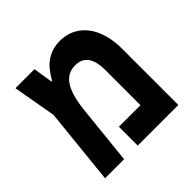

<svg xmlns="http://www.w3.org/2000/svg" viewBox="-158 -766 916 916"><g transform="rotate(-45 300.0 -308.0)"><path d="M547.5 -379.5V0H273.5V-127H419V-365.5Q419 -482 333 -482Q281 -482 252 -438.2Q223 -394.5 213 -303L181.5 0H53L93 -387.5L54.5 -606H183L198.5 -507H202Q220.5 -537.5 238.8 -559.8Q257 -582 288.5 -599Q320 -616 363.5 -616Q419 -616 460.8 -587Q502.5 -558 525 -504.5Q547.5 -451 547.5 -379.5Z"/></g></svg>

Font: JuliaMono
Style: Bold
Weight: 700
Monospace: yes
Designer: cormullion
Foundry: corm
Version: Version 0.055; ttfautohint (v1.8.4)